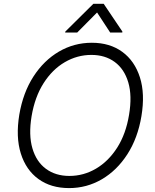

<svg xmlns="http://www.w3.org/2000/svg" viewBox="-20 -957 797 987"><path d="M707 -359.7Q688.2 -247.2 634.8 -164.1Q581.3 -81 503.7 -35.5Q426.1 9.9 335.2 9.9Q241.8 9.9 177.7 -36.6Q113.6 -83.1 87 -168Q60.4 -252.8 79.2 -367.5Q98.4 -480.5 151.8 -563.4Q205.3 -646.3 283 -691.8Q360.8 -737.2 452.1 -737.2Q544.4 -737.2 608.3 -690.7Q672.2 -644.2 699.2 -559.5Q726.2 -474.8 707 -359.7ZM643.5 -367.5Q659.8 -464.8 639.4 -533.6Q619 -602.3 569.6 -638.5Q520.2 -674.7 449.9 -674.7Q377.1 -674.7 313 -637.3Q248.9 -599.8 204 -529.3Q159.1 -458.8 142.4 -359.7Q126.4 -262.8 146.7 -194.1Q166.9 -125.4 216.4 -89Q266 -52.6 336.6 -52.6Q409.8 -52.6 473.7 -90.2Q537.6 -127.8 582.6 -198.3Q627.5 -268.8 643.5 -367.5ZM377 -789.8 479 -892.8 546.4 -789.8H608.6L609.2 -794.7L513 -937.5H460L315.8 -794.7L314.9 -789.8Z"/></svg>

Font: Inter Light  BETA
Style: Italic
Weight: 300
Italic angle: 9.39999°
Designer: Rasmus Andersson
Foundry: rsms
Version: Version 3.011;git-f93a4a705